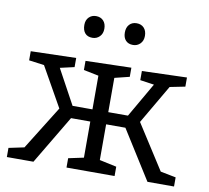

<svg xmlns="http://www.w3.org/2000/svg" viewBox="-82 -840 1013 932"><g transform="rotate(10 425.0 -374.5)"><path d="M617 -280 758 -60 834 -45V0H703L552 -240H457V-64L541 -46V0H304V-46L379 -62V-240H284L141 0H10V-45L86 -61L220 -276L110 -471L35 -481V-526L258 -532V-487L188 -471L281 -300H379V-466L305 -481V-526L530 -532V-487L457 -469V-300H554L652 -470L583 -480V-525L804 -532V-487L729 -472ZM269 -697Q269 -721 283 -735Q297 -749 318 -749Q341 -749 354.5 -734.5Q368 -720 368 -695Q368 -671 353.5 -656.5Q339 -642 318 -642Q294 -642 281.5 -656.5Q269 -671 269 -697ZM469 -695Q469 -720 482.5 -734.5Q496 -749 518 -749Q541 -749 554.5 -734.5Q568 -720 568 -695Q568 -671 553.5 -656.5Q539 -642 518 -642Q495 -642 482 -656Q469 -670 469 -695Z"/></g></svg>

Font: Bitter Pro
Style: Regular
Weight: 400
Designer: Sol Matas, and Bitter project Authors
Foundry: Sol Matas
Version: Version 1.010